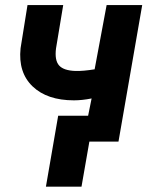

<svg xmlns="http://www.w3.org/2000/svg" viewBox="-20 -548 582 743"><path d="M438.5 0H300.8L334.5 -167Q297.9 -159.7 266.1 -159.7Q162.6 -159.7 106.2 -213.6Q49.8 -267.6 59.6 -361.3L86.4 -528.3H224.6L196.8 -360.8Q190.9 -314.9 208.5 -294.9Q226.1 -274.9 272 -273.4Q301.3 -272.5 346.2 -279.8L392.6 -528.3H530.3ZM295.4 174.3H157.7L205.1 -100.1H343.3Z"/></svg>

Font: RobotoInd
Style: Bold Italic
Weight: 700
Italic angle: -12°
Designer: Google
Version: Version 2.001150; 2014